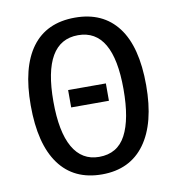

<svg xmlns="http://www.w3.org/2000/svg" viewBox="-78 -739 755 819"><g transform="rotate(-10 300.0 -329.5)"><path d="M549.8 -332.5Q549.8 -168 485.1 -79.1Q420.4 9.8 299.3 9.8Q177.7 9.8 113.8 -77.6Q49.8 -165 49.8 -332.5Q49.8 -497.1 113.3 -583Q176.8 -668.9 300.3 -668.9Q420.9 -668.9 485.4 -584.2Q549.8 -499.5 549.8 -332.5ZM451.7 -332.5Q451.7 -592.8 300.3 -592.8Q147.9 -592.8 147.9 -332.5Q147.9 -200.7 186.5 -133.3Q225.1 -65.9 299.8 -65.9Q379.4 -65.9 415.5 -134.3Q451.7 -202.6 451.7 -332.5ZM381.8 -369.6V-294.4H218.3V-369.6Z"/></g></svg>

Font: Cousine
Style: Regular
Weight: 400
Monospace: yes
Designer: Steve Matteson
Foundry: Monotype Imaging Inc.
Version: Version 1.21